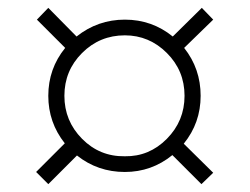

<svg xmlns="http://www.w3.org/2000/svg" viewBox="-20 -596 637 489"><path d="M493 -127 419 -201Q366 -158 298 -158Q229 -158 176 -200L103 -127L72 -158L145 -231Q103 -284 103 -352Q103 -421 146 -474L74 -546L103 -576L175 -503Q229 -546 298 -546Q367 -546 420 -503L494 -576L523 -546L449 -474Q491 -421 491 -352Q491 -283 448 -230L523 -156ZM298 -198Q360 -197 405 -242.5Q450 -288 450 -352Q450 -416 405 -461Q360 -506 298 -506Q234 -506 189 -461Q144 -416 144 -352Q144 -288 189 -242.5Q234 -197 298 -198Z"/></svg>

Font: Exo 2.0 Light
Style: Regular
Weight: 300
Designer: Natanael Gama
Version: Version 1.001;PS 001.001;hotconv 1.0.70;makeotf.lib2.5.58329